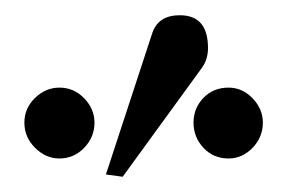

<svg xmlns="http://www.w3.org/2000/svg" viewBox="-20 -752 377 252"><path d="M325 -591Q325 -572 311.5 -558Q298 -544 280 -544Q260 -544 247 -558Q234 -572 234 -591Q234 -610 247 -623.5Q260 -637 280 -637Q298 -637 311.5 -623Q325 -609 325 -591ZM253 -689Q253 -674 245 -663L141 -520L119 -523L180 -709Q188 -732 216 -732Q253 -732 253 -689ZM104 -591Q104 -572 90.5 -558Q77 -544 58 -544Q40 -544 26 -558Q12 -572 12 -591Q12 -610 26 -623.5Q40 -637 58 -637Q77 -637 90.5 -623Q104 -609 104 -591Z"/></svg>

Font: GFS Didot
Style: Regular
Weight: 400
Designer: Takis Katsoulidis and George D. Matthiopoulos
Foundry: Takis Katsoulidis and George D. Matthiopoulos
Version: Version 1.0